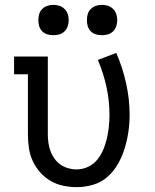

<svg xmlns="http://www.w3.org/2000/svg" viewBox="-20 -763 640 791"><path d="M296 8Q268 8 240 2Q212 -4 188 -18Q164 -32 145 -53.5Q126 -75 114.5 -100.5Q103 -126 99 -154Q95 -182 95 -210V-457H38V-530H177V-210Q177 -192 179.5 -174.5Q182 -157 188 -140.5Q194 -124 204.5 -109.5Q215 -95 229 -85Q243 -75 260.5 -70Q278 -65 295 -65Q320 -65 342.5 -75.5Q365 -86 380.5 -105Q396 -124 405.5 -146.5Q415 -169 420.5 -193Q426 -217 428.5 -241.5Q431 -266 431 -290Q431 -348 418.5 -405.5Q406 -463 383 -516L459 -545Q485 -485 499.5 -420Q514 -355 514 -290Q514 -255 509 -220.5Q504 -186 494 -153Q484 -120 467 -89.5Q450 -59 424 -35.5Q398 -12 364 -2Q330 8 296 8ZM400 -618Q387 -618 375 -621.5Q363 -625 354 -634Q345 -643 341.5 -655Q338 -667 338 -680Q338 -693 341.5 -705Q345 -717 354 -726Q363 -735 375 -739Q387 -743 400 -743Q413 -743 425 -739Q437 -735 446 -726Q455 -717 459 -705Q463 -693 463 -680Q463 -667 459 -655Q455 -643 446 -634Q437 -625 425 -621.5Q413 -618 400 -618ZM200 -618Q187 -618 175 -621.5Q163 -625 154 -634Q145 -643 141.5 -655Q138 -667 138 -680Q138 -693 141.5 -705Q145 -717 154 -726Q163 -735 175 -739Q187 -743 200 -743Q213 -743 225 -739Q237 -735 246 -726Q255 -717 259 -705Q263 -693 263 -680Q263 -667 259 -655Q255 -643 246 -634Q237 -625 225 -621.5Q213 -618 200 -618Z"/></svg>

Font: Iosevka Slab Extended
Style: Regular
Weight: 400
Width: 7
Monospace: yes
Designer: Belleve Invis
Foundry: Belleve Invis
Version: Version 11.1.1; ttfautohint (v1.8.3)